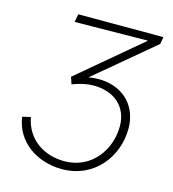

<svg xmlns="http://www.w3.org/2000/svg" viewBox="-106 -788 792 880"><g transform="rotate(15 290.0 -347.5)"><path d="M267 5C422 5 515 -121 515 -253C515 -356 448 -430 340 -437C322 -438 300 -437 277 -433L555 -666L561 -700H157L150 -662L497 -666L199 -415L210 -382C247 -396 279 -403 310 -403C406 -403 474 -348 474 -253C474 -141 397 -33 269 -33C171 -33 88 -88 69 -189L30 -180C46 -64 150 5 267 5Z"/></g></svg>

Font: Fixel Text 20240404 ExtraLight
Style: Italic
Weight: 200
Width: 4
Italic angle: -10°
Designer: AlfaBravo + MacPaw
Foundry: Kyrylo Tkachov, Marchela Mozhyna, Serhii Makarenko, Maria Weinstein, Zakhar Kryvoshyya
Version: Version 1.211;Glyphs 3.2 (3225)